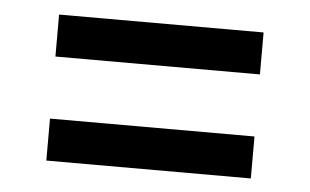

<svg xmlns="http://www.w3.org/2000/svg" viewBox="-33 -569 607 376"><g transform="rotate(5 270.5 -380.5)"><path d="M69.5 -441V-523.5H471.5V-441ZM69.5 -236.5V-319H471.5V-236.5Z"/></g></svg>

Font: Encode Sans Medium
Style: Regular
Weight: 500
Designer: Multiple Designers
Foundry: Impallari Type
Version: Version 2.000